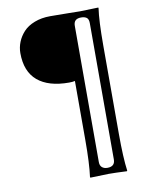

<svg xmlns="http://www.w3.org/2000/svg" viewBox="-95 -717 793 1020"><g transform="rotate(-10 301.0 -206.5)"><path d="M408.2 -645 506.8 -647.9 507.8 -645Q498 -578.6 498 -444.8V32.2Q498 160.6 507.8 231.9L505.9 234.9Q441.4 231.9 407.2 231.9L309.1 234.9L307.1 231.9Q316.9 160.6 316.9 32.2V-285.2Q303.7 -282.2 285.2 -282.2Q174.3 -282.2 115.7 -332Q57.1 -381.8 57.1 -481Q57.1 -511.7 68.6 -540.5Q80.1 -569.3 102.3 -593.5Q124.5 -617.7 162.1 -632.3Q199.7 -647 247.1 -647Q290.5 -647 345.7 -646Q400.9 -645 408.2 -645ZM367.2 -574.2V161.1Q367.2 180.2 378.2 189.7Q389.2 199.2 407.2 199.2Q448.2 199.2 448.2 161.1V-574.2Q448.2 -595.7 437.5 -603.8Q426.8 -611.8 407.2 -611.8Q367.2 -611.8 367.2 -574.2Z"/></g></svg>

Font: Linux Biolinum
Style: Regular
Weight: 400
Designer: Philipp H. Poll
Foundry: Philipp H. Poll
Version: Version 0.6.4